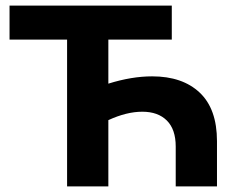

<svg xmlns="http://www.w3.org/2000/svg" viewBox="-20 -664 828 684"><path d="M753 -161V0H606V-142Q606 -203 574.5 -234.5Q543 -266 487 -266Q431 -266 366 -236V0H219V-523H14V-644H592V-523H366V-366Q449 -392 522 -392Q630 -392 691.5 -334Q753 -276 753 -161Z"/></svg>

Font: Montserrat Ace
Style: Bold
Weight: 700
Designer: Julieta Ulanovsky
Foundry: Julieta Ulanovsky
Version: Version 1